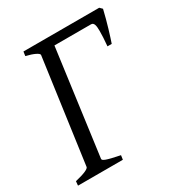

<svg xmlns="http://www.w3.org/2000/svg" viewBox="-149 -719 771 823"><g transform="rotate(-30 236.0 -307.5)"><path d="M412 -528C412 -510 411 -485 408 -454H429C439 -483 458 -543 472 -603L460 -615H85L82 -594C120 -585 143 -573 143 -565V-564L72 -51C71 -43 50 -32 2 -21L0 0H222L225 -21C154 -35 143 -42 143 -49V-51L213 -571H394C409 -571 412 -554 412 -528Z"/></g></svg>

Font: Temporarium
Style: Italic
Weight: 400
Italic angle: -7°
Version: Version 1.1